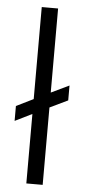

<svg xmlns="http://www.w3.org/2000/svg" viewBox="-53 -765 354 796"><g transform="rotate(5 124.0 -367.0)"><path d="M231 -358 156 -322V0H88V-289L17 -254V-316L88 -351V-734H156V-384L231 -420Z"/></g></svg>

Font: Niramit Light
Style: Regular
Weight: 300
Designer: Katatrad Aksorn Co.,Ltd.
Foundry: Cadson Demak Co.,Ltd.
Version: Version 1.000; ttfautohint (v1.6)